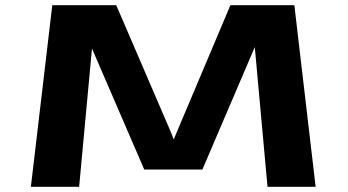

<svg xmlns="http://www.w3.org/2000/svg" viewBox="-20 -720 1340 740"><path d="M99 0 181.5 -700H428L641.5 -204L649.5 -182.5L658.5 -204L868 -700H1114.5L1196.5 0H1011L962 -538.5L760 -66.5H536L334.5 -533L285 0Z"/></svg>

Font: Trispace Expanded
Style: Bold
Weight: 700
Width: 7
Designer: Tyler Finck
Foundry: Etcetera Type Company
Version: Version 1.210; ttfautohint (v1.8.3)